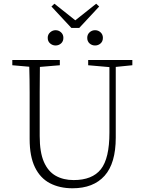

<svg xmlns="http://www.w3.org/2000/svg" viewBox="-20 -996 773 1030"><path d="M453 -646V-674H690V-646L601 -637V-258Q601 -120 541 -53Q481 14 369 14Q300 14 248 -13Q196 -40 167.5 -98.5Q139 -157 139 -250V-361Q139 -430 139 -500Q139 -570 137 -638L46 -646V-674H301V-646L194 -637Q193 -569 193 -500Q193 -431 193 -361V-266Q193 -179 215.5 -127.5Q238 -76 279 -53Q320 -30 375 -30Q475 -30 521 -88Q567 -146 567 -284V-636ZM278 -752Q262 -752 249 -763Q236 -774 236 -793Q236 -811 249 -822.5Q262 -834 278 -834Q295 -834 307.5 -822.5Q320 -811 320 -793Q320 -774 307.5 -763Q295 -752 278 -752ZM490 -752Q473 -752 460.5 -763Q448 -774 448 -793Q448 -811 460.5 -822.5Q473 -834 490 -834Q507 -834 519.5 -822.5Q532 -811 532 -793Q532 -774 519.5 -763Q507 -752 490 -752ZM272 -976 384 -887 496 -976 512 -961 405 -846H363L256 -961Z"/></svg>

Font: Source Serif Pro Light
Style: Regular
Weight: 300
Designer: Frank Grießhammer
Foundry: Adobe Systems Incorporated
Version: Version 3.001;hotconv 1.0.111;makeotfexe 2.5.65597